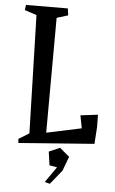

<svg xmlns="http://www.w3.org/2000/svg" viewBox="-61 -740 601 1002"><g transform="rotate(5 239.5 -239.0)"><path d="M30 0ZM453 -7 57 23 55 2 110 -32 93 -650 30 -671 34 -698 253 -699 258 -663 199 -645 197 -43 380 -82 367 -149 458 -160 459 -97ZM276 29 327 72 299 147 239 221 212 214 269 132 229 125 219 54Z"/></g></svg>

Font: Underdog
Style: Regular
Weight: 400
Designer: Sergey Steblina
Foundry: Sergey Steblina, Jovanny Lemonad
Version: Version 1.001; ttfautohint (v0.9)